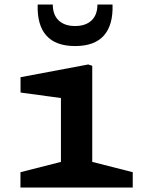

<svg xmlns="http://www.w3.org/2000/svg" viewBox="-20 -838 660 858"><path d="M71.4 -68.5 284.9 -122.8 252.3 -66.7V-435L284.3 -395.5L71.8 -424.5V-493L374.3 -549.9L392.2 -543.9V-66.7L359.7 -122.8L573.2 -68.5V0H71.4ZM148.4 -817.7H215.9Q215.9 -771.5 242.3 -746.6Q268.8 -721.7 315.7 -721.7Q362.6 -721.7 389 -746.6Q415.4 -771.5 415.4 -817.7H482.9Q486 -726.5 444.4 -679.4Q402.8 -632.2 315.7 -632.2Q228.5 -632.2 186.9 -679.4Q145.3 -726.5 148.4 -817.7Z"/></svg>

Font: Monaspace Xenon Var ExtraLight
Style: Regular
Weight: 200
Designer: Riley Cran and the Lettermatic Team
Version: Version 1.200 (Monaspace Xenon Var)